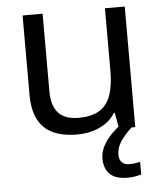

<svg xmlns="http://www.w3.org/2000/svg" viewBox="-53 -583 725 850"><g transform="rotate(-5 309.0 -158.0)"><path d="M533 -536V0H461L448 -71H444Q427 -43 400 -25Q373 -7 341 1.5Q309 10 274 10Q210 10 166.5 -10.5Q123 -31 101 -74Q79 -117 79 -185V-536H168V-191Q168 -127 197 -95Q226 -63 287 -63Q347 -63 381.5 -85.5Q416 -108 430.5 -151.5Q445 -195 445 -257V-536ZM448 116Q448 138 460 149.5Q472 161 493 161Q510 161 521.5 158.5Q533 156 541 155V211Q527 215 513 217.5Q499 220 479 220Q426 220 401 195Q376 170 376 126Q376 97 390.5 70Q405 43 426.5 21Q448 -1 468 -15L516 0Q482 32 465 58.5Q448 85 448 116Z"/></g></svg>

Font: Noto Sans Armenian
Style: Regular
Weight: 400
Designer: Monotype Design Team
Foundry: Monotype Imaging Inc.
Version: Version 2.007